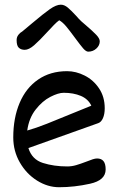

<svg xmlns="http://www.w3.org/2000/svg" viewBox="-20 -782 508 812"><path d="M426.8 -65.4Q426.8 -19.5 360.6 -4.9Q294.4 9.8 230 9.8Q181.6 9.8 136.7 -18.3Q91.8 -46.4 64 -94.7Q36.1 -143.1 36.1 -200.7Q36.1 -283.2 63 -346.7Q89.8 -410.2 141.4 -445.6Q192.9 -481 263.7 -481Q301.3 -481 338.1 -462.4Q375 -443.8 398.9 -408.2Q422.9 -372.6 422.9 -324.2Q422.9 -299.3 415.5 -282.5Q408.2 -265.6 395.5 -261.2L100.1 -155.8Q115.2 -107.4 161.6 -92.8Q208 -78.1 264.6 -78.1Q283.2 -78.1 301.8 -83.5Q320.3 -88.9 345.7 -98.6Q361.8 -105 372.3 -108.4Q382.8 -111.8 390.6 -111.8Q408.7 -111.8 417.7 -100.6Q426.8 -89.4 426.8 -65.4ZM298.8 -307.6Q348.1 -328.1 366.2 -335Q353 -363.3 321.8 -376.5Q290.5 -389.6 249.5 -389.6Q226.6 -389.6 192.9 -372.3Q159.2 -355 130.9 -318.8Q102.5 -282.7 95.2 -230Q131.8 -240.2 178.7 -258.8Q225.6 -277.3 298.8 -307.6ZM50.3 -612.3Q50.3 -625 57.6 -634.5Q64.9 -644 74.2 -648.9L115.7 -683.6Q163.6 -724.1 190.7 -743.2Q217.8 -762.2 237.3 -762.2Q252 -762.2 266.6 -750Q281.2 -737.8 302.7 -714.4L314 -701.7Q320.3 -694.3 344.2 -674.3Q372.1 -650.4 387 -634.8Q401.9 -619.1 401.9 -607.4Q401.9 -589.8 387.5 -576.7Q373 -563.5 353 -563.5Q343.8 -563.5 331.5 -577.6Q319.3 -591.8 297.4 -621.6Q274.9 -652.3 260 -670.2Q245.1 -688 230.5 -696.3Q221.2 -689.9 208 -676.3Q194.8 -662.6 181.2 -647.9Q146.5 -609.9 124.3 -590.6Q102.1 -571.3 84.5 -571.3Q69.3 -571.3 59.8 -579.8Q50.3 -588.4 50.3 -612.3Z"/></svg>

Font: Dekko
Style: Regular
Weight: 400
Designer: Multiple
Foundry: Sorkin Type
Version: Version 2.001